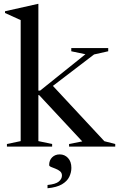

<svg xmlns="http://www.w3.org/2000/svg" viewBox="-20 -762 619 998"><path d="M179.5 -28.5 251 -13.5V0H16V-13.5L87.5 -28.5V-657.5L6 -694.5V-703.5L177.5 -742H179.5V-291H188.5L424 -480L350.5 -495.5V-512H542.5V-495.5L469 -479L255 -315.5L522.5 -28L579 -13.5V0H339V-13.5L407.5 -27L183 -268H179.5ZM227 199.5Q269 195.5 285.5 181.8Q302 168 302 150.5Q302 136.5 292 128.2Q282 120 268.8 115Q255.5 110 245.5 105.8Q235.5 101.5 235.5 96Q235.5 71 251 55.8Q266.5 40.5 290.5 40.5Q316 40.5 333.5 59.2Q351 78 351 110.5Q351 134.5 340 157.2Q329 180 302 196Q275 212 227 216.5Z"/></svg>

Font: Newsreader Display
Style: Regular
Weight: 400
Designer: Hugues Gentile
Foundry: Production Type
Version: Version 1.001